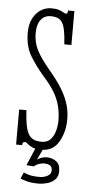

<svg xmlns="http://www.w3.org/2000/svg" viewBox="-50 -557 340 728"><g transform="rotate(5 120.0 -193.0)"><path d="M125.5 11Q101.5 11 89.2 5Q77 -1 71 -6.8Q65 -12.5 59.5 -12.5Q54.5 -12.5 52.5 -9Q50.5 -5.5 50.5 0H27.5V-133.5H55Q57 -99.5 61.2 -77.2Q65.5 -55 73.2 -42.2Q81 -29.5 93.2 -24.2Q105.5 -19 123.5 -19Q144.5 -19 156.8 -32.5Q169 -46 174.2 -65.5Q179.5 -85 179.5 -103Q179.5 -132.5 173.2 -158.2Q167 -184 151.8 -210.2Q136.5 -236.5 109 -267Q79 -301.5 56.8 -337.8Q34.5 -374 34.5 -426.5Q34.5 -458.5 46 -480.8Q57.5 -503 76 -514.8Q94.5 -526.5 115.5 -526.5Q134 -526.5 145 -522.8Q156 -519 162.2 -515Q168.5 -511 172.5 -511Q176.5 -511 177.8 -514.2Q179 -517.5 179.5 -523.5H203.5V-394.5H176.5Q174.5 -428.5 170.2 -448.8Q166 -469 158.5 -479.2Q151 -489.5 140.8 -493Q130.5 -496.5 116.5 -496.5Q92.5 -496.5 78.5 -478.5Q64.5 -460.5 64.5 -428.5Q64.5 -391 80.5 -361Q96.5 -331 130 -291.5Q159.5 -256.5 177.8 -226.8Q196 -197 204.2 -169.2Q212.5 -141.5 212.5 -112Q212.5 -64 190.8 -26.5Q169 11 125.5 11ZM126 140Q98 140 80.5 135.2Q63 130.5 55.5 126.5L66 102.5Q71 106 86.2 110.2Q101.5 114.5 127 114.5Q143 114.5 156.8 107.2Q170.5 100 170.5 86Q170.5 71 161 66.5Q151.5 62 139 62Q131 62 120 65.8Q109 69.5 102 76.5L73.5 74.5L105 0H135L110.5 51Q113 47.5 124.2 42.8Q135.5 38 149 38Q167.5 38 183.2 48.8Q199 59.5 199 86.5Q199 107.5 186.5 119.2Q174 131 156.8 135.5Q139.5 140 126 140Z"/></g></svg>

Font: Imbue Thin 10pt Thin
Style: Regular
Weight: 250
Version: Version 1.102